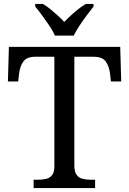

<svg xmlns="http://www.w3.org/2000/svg" viewBox="-20 -951 653 971"><path d="M150 0V-42H173Q195 -42 213.5 -46.5Q232 -51 243.5 -65.5Q255 -80 255 -109V-664H159Q115 -664 98 -639.5Q81 -615 77 -582L72 -539H20L25 -714H588L593 -539H541L536 -582Q532 -615 515 -639.5Q498 -664 453 -664H356V-114Q356 -83 367 -67.5Q378 -52 397 -47Q416 -42 438 -42H461V0ZM258 -771Q248 -794 230 -820.5Q212 -847 193 -873Q174 -899 158 -918V-931H197Q216 -920 235 -904.5Q254 -889 272 -872.5Q290 -856 305 -840Q320 -856 338 -872.5Q356 -889 375.5 -904.5Q395 -920 414 -931H453V-918Q438 -899 418.5 -873Q399 -847 381.5 -820.5Q364 -794 353 -771Z"/></svg>

Font: Noto Serif Tibetan
Style: Regular
Weight: 400
Designer: Monotype Design Team
Foundry: Monotype Imaging Inc.
Version: Version 2.103